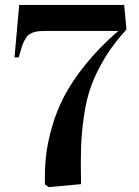

<svg xmlns="http://www.w3.org/2000/svg" viewBox="-20 -750 565 782"><path d="M178.2 12.2 163.1 1Q161.6 -58.6 167 -111.3Q172.4 -164.1 190.9 -230.2Q209.5 -296.4 241.2 -357.4Q272.9 -418.5 329.1 -488.3Q385.3 -558.1 461.9 -624H176.8Q153.8 -624 139.9 -623Q126 -622.1 113.3 -617.2Q100.6 -612.3 94.2 -606.4Q87.9 -600.6 80.3 -586.4Q72.8 -572.3 68.4 -557.9Q64 -543.5 56.2 -516.1H39.1L58.1 -730H485.8L495.1 -629.9Q443.8 -574.2 408.9 -517.1Q374 -460 353.5 -405.8Q333 -351.6 322.8 -283.2Q312.5 -214.8 310.3 -152.1Q308.1 -89.4 310.1 0Z"/></svg>

Font: Display Semibold
Style: Regular
Weight: 600
Designer: Latin by Veronika Burian and Jose Scaglione. Greek by Irene Vlachou. Cyrillic by Vera Evstafieva.
Foundry: TypeTogether
Version: Version 3.002